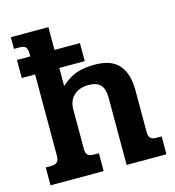

<svg xmlns="http://www.w3.org/2000/svg" viewBox="-108 -813 824 904"><g transform="rotate(-15 304.5 -361.0)"><path d="M27 -87H53Q74 -87 83 -96.5Q92 -106 92 -126V-523H27V-611H92V-623Q92 -645 84.5 -655Q77 -665 55 -665H27V-722H210V-611H334V-523H210V-435Q248 -469 284.5 -482Q321 -495 375 -495Q455 -495 492 -452.5Q529 -410 529 -328V-124Q529 -105 537.5 -96Q546 -87 566 -87H592V0H398V-327Q398 -371 379.5 -390.5Q361 -410 321 -410Q278 -410 250.5 -385.5Q223 -361 223 -317V-124Q223 -105 231.5 -96Q240 -87 260 -87H286V0H27Z"/></g></svg>

Font: Pridi Medium
Style: Regular
Weight: 500
Designer: Katatrad Team
Foundry: CadsonDemak
Version: Version 1.001